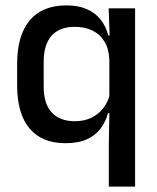

<svg xmlns="http://www.w3.org/2000/svg" viewBox="-20 -520 583 712"><path d="M222.5 11Q135 11 89.2 -44Q43.5 -99 43.5 -204.5V-282Q43.5 -388.5 90 -444.2Q136.5 -500 226.5 -500Q270.5 -500 301.8 -486.2Q333 -472.5 353 -447.5Q373 -422.5 381.5 -388.5H414L385.5 -298Q384 -339 367.2 -366.2Q350.5 -393.5 322.2 -407Q294 -420.5 257 -420.5Q201 -420.5 171.5 -387.8Q142 -355 142 -290V-198.5Q142 -135.5 171.8 -103Q201.5 -70.5 258 -70.5Q292.5 -70.5 319 -83.5Q345.5 -96.5 363 -119Q380.5 -141.5 387 -169.5L408.5 -100.5H380.5Q372.5 -70 354 -44.5Q335.5 -19 303.5 -4Q271.5 11 222.5 11ZM383.5 172V17L386 -123.5L385.5 -142.5V-345.5L387 -374.5L383 -489H481V172Z"/></svg>

Font: Anek Tamil Medium
Style: Regular
Weight: 500
Designer: Aadarsh Rajan (Tamil), Yesha Goshar (Latin)
Foundry: Ek Type
Version: Version 1.003